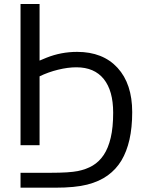

<svg xmlns="http://www.w3.org/2000/svg" viewBox="-20 -708 714 936"><path d="M80.1 134.3V207H248.5C313.6 207 365.9 202 405.3 191.9C444.7 181.8 477.9 166.9 505.1 147.2C532.3 127.5 554.5 103.4 571.8 74.7C589 46.1 602.1 12.1 611.1 -27.1C620 -66.3 624.5 -111.2 624.5 -161.6C624.5 -253.4 600.7 -325.3 553.2 -377.2C505.7 -429.1 439.9 -455.1 356 -455.1C303.9 -455.1 254.2 -445.6 207 -426.8L172.9 -412.6V-688.5H80.1V0H172.9V-335.9C201.2 -349.6 231.3 -360.4 263.2 -368.2C295.1 -376 324.9 -379.9 352.5 -379.9C410.8 -379.9 455.2 -360.8 485.8 -322.8C516.4 -284.7 531.7 -230 531.7 -158.7C531.7 -111.2 527.8 -70.5 519.8 -36.6C511.8 -2.8 500.5 25.1 485.8 47.1C471.2 69.1 453.4 86.3 432.4 98.9C411.4 111.4 387 120.4 359.1 126C331.3 131.5 287.4 134.3 227.5 134.3Z"/></svg>

Font: Arimo
Style: Regular
Weight: 400
Designer: Steve Matteson
Foundry: Monotype Imaging Inc.
Version: Version 1.32